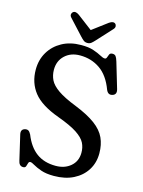

<svg xmlns="http://www.w3.org/2000/svg" viewBox="-131 -953 780 1044"><g transform="rotate(15 259.0 -431.5)"><path d="M277 14Q233.5 14 205 4Q176.5 -6 159.8 -16Q143 -26 135.5 -26Q127 -26 124.5 -16.8Q122 -7.5 118.8 1.8Q115.5 11 103.5 11Q80.5 11 75 -18.5L42.5 -158Q37 -185 61 -191Q72.5 -193.5 80 -189Q87.5 -184.5 95 -170Q120.5 -105.5 164 -73.5Q207.5 -41.5 272.5 -41.5Q323 -41.5 356.2 -69.8Q389.5 -98 390 -145.5Q390.5 -175.5 377.8 -201Q365 -226.5 328.2 -250.8Q291.5 -275 219 -301.5Q117 -338.5 75 -392Q33 -445.5 33 -519.5Q33 -575 58.8 -618.2Q84.5 -661.5 130.5 -686.8Q176.5 -712 237 -712Q279.5 -712.5 307.5 -703Q335.5 -693.5 352.5 -684Q369.5 -674.5 379 -674.5Q387.5 -674.5 390.2 -683.5Q393 -692.5 397.2 -701.5Q401.5 -710.5 414.5 -710.5Q426.5 -710.5 432.8 -702.8Q439 -695 445 -675L487.5 -532Q496.5 -502.5 473 -494.5Q448 -486 436.5 -513Q409 -587.5 359.8 -621.8Q310.5 -656 246.5 -656Q194.5 -656 161.5 -625Q128.5 -594 128.5 -544.5Q128.5 -513.5 141.2 -487.2Q154 -461 189.8 -436Q225.5 -411 294.5 -384Q366.5 -355 408.2 -324Q450 -293 467.5 -255Q485 -217 485 -168Q485 -115 459.2 -74Q433.5 -33 387 -9.5Q340.5 14 277 14ZM306.5 -756.5Q296 -745 287.5 -738.2Q279 -731.5 266.5 -731.5Q253.5 -731.5 244.8 -738.2Q236 -745 225.5 -756.5L147.5 -841Q139 -850 140 -858.8Q141 -867.5 146.5 -872Q159.5 -883.5 181.5 -868L266 -804L351.5 -868Q373.5 -883 386 -872Q391 -868 391.8 -859Q392.5 -850 384 -841Z"/></g></svg>

Font: Fraunces 144pt SuperSoft
Style: Regular
Weight: 400
Version: Version 1.000;[b76b70a41]